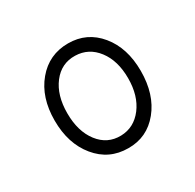

<svg xmlns="http://www.w3.org/2000/svg" viewBox="-81 -709 483 475"><g transform="rotate(-30 161.0 -471.5)"><path d="M162.1 -321.8Q107.4 -321.8 72.8 -364Q38.1 -406.2 38.1 -472.2Q38.1 -538.1 72.8 -579.6Q107.4 -621.1 162.1 -621.1Q215.8 -621.1 250 -579.6Q284.2 -538.1 284.2 -472.2Q284.2 -405.3 250 -363.3Q215.8 -321.3 162.1 -321.8ZM74.2 -472.2Q74.2 -420.4 98.6 -388.7Q123 -356.9 162.1 -357.9Q199.7 -358.9 223.9 -390.6Q248 -422.4 248 -472.2Q248 -522.5 224.1 -553.7Q200.2 -585 162.1 -585.9Q123 -586.9 98.6 -555.2Q74.2 -523.4 74.2 -472.2Z"/></g></svg>

Font: Halibut Thin
Style: Regular
Weight: 250
Designer: Matteo Maggi
Foundry: Collletttivo
Version: Version 3.080 | FøM Fix